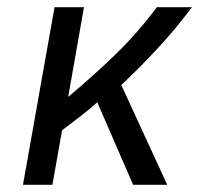

<svg xmlns="http://www.w3.org/2000/svg" viewBox="-20 -515 555 535"><path d="M351 0 251 -230Q229 -210 204 -191Q179 -172 153 -152L126 0H44L132 -495H214L170 -245Q244 -307 304.5 -366Q365 -425 417 -495H515Q469 -434 421 -382Q373 -330 318 -278L446 0Z"/></svg>

Font: Inria Sans
Style: Italic
Weight: 400
Italic angle: -10°
Designer: Black Foundry Team
Foundry: Black Foundry
Version: Version 1.2; ttfautohint (v1.8.3)